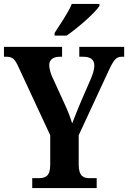

<svg xmlns="http://www.w3.org/2000/svg" viewBox="-20 -951 648 971"><path d="M256 -784V-771H317C374 -810 461 -886 483 -921V-931H343C325 -886 283 -827 256 -784ZM143 0H469V-50H433C403 -50 378 -59 378 -119V-267L526 -586C554 -647 566 -664 596 -664H608V-714H381V-664H399C437 -664 457 -651 457 -618C457 -606 453 -585 441 -556L391 -441C373 -398 357 -358 345 -327C335 -358 325 -387 306 -427L242 -567C235 -584 229 -606 229 -622C229 -647 247 -664 282 -664H294V-714H0V-664H12C46 -664 56 -650 74 -611L234 -267V-117C234 -59 209 -50 174 -50H143Z"/></svg>

Font: Noto Serif Thai Condensed
Style: Bold
Weight: 700
Width: 3
Designer: Monotype Design Team
Foundry: Monotype Imaging Inc.
Version: Version 2.002